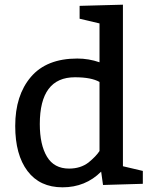

<svg xmlns="http://www.w3.org/2000/svg" viewBox="-20 -790 655 820"><path d="M505 -770V-80L590 -60V-5L420 0L412 -57Q345 10 247 10Q150 10 97.5 -59.5Q45 -129 45 -252Q45 -383 112 -461.5Q179 -540 310 -540Q359 -540 405 -524V-690L320 -710V-765ZM405 -145V-440Q370 -460 300 -460Q150 -460 150 -260Q150 -172 180.5 -121Q211 -70 275 -70Q324 -70 358 -96Q390 -122 405 -145Z"/></svg>

Font: Bitter
Style: Regular
Weight: 400
Designer: Sol Matas
Foundry: Sol Matas
Version: Version 1.001